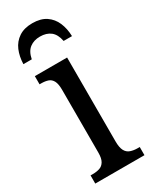

<svg xmlns="http://www.w3.org/2000/svg" viewBox="-194 -788 666 835"><g transform="rotate(-30 139.0 -370.5)"><path d="M19 0V-41H30Q50 -41 65 -46Q80 -51 89 -66Q98 -81 98 -110V-425Q98 -455 90 -470Q82 -485 67.5 -490Q53 -495 33 -495H25V-536H187V-115Q187 -84 195.5 -68Q204 -52 220 -46.5Q236 -41 255 -41H266V0ZM8 -606Q9 -644 22 -674.5Q35 -705 62 -723Q89 -741 130 -741Q172 -741 198.5 -723Q225 -705 238 -674.5Q251 -644 252 -606H210Q203 -642 182.5 -658Q162 -674 130 -674Q99 -674 78 -658Q57 -642 50 -606Z"/></g></svg>

Font: Noto Serif Condensed
Style: Regular
Weight: 400
Width: 3
Designer: Monotype Design Team
Foundry: Monotype Imaging Inc.
Version: Version 2.015